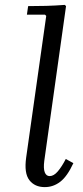

<svg xmlns="http://www.w3.org/2000/svg" viewBox="-20 -755 340 785"><path d="M249 -105 280 -88Q255 -34 226.5 -12Q198 10 163 10Q122 10 100 -18.5Q78 -47 87 -111L169 -690L164 -695H90L95 -730Q134 -730 169.5 -731Q205 -732 245 -735L250 -730L161 -97Q157 -66 163 -50.5Q169 -35 183 -35Q200 -35 216.5 -54.5Q233 -74 249 -105Z"/></svg>

Font: Brygada 1918
Style: Italic
Weight: 400
Italic angle: -8°
Designer: Mateusz Machalski | Borys Kosmynka | Przemek Hoffer
Foundry: NIEPODLEGLA 2018
Version: Version 3.006